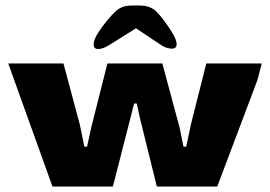

<svg xmlns="http://www.w3.org/2000/svg" viewBox="-20 -679 983 699"><path d="M171 0 10 -448H211L271 -224L287 -145H297L312 -214L371 -448H571L634 -214L648 -145H658L675 -226L731 -448H933L917 -387L771 0H551L488 -255L478 -302H468L455 -250L391 0ZM321 -518Q321 -534 336.5 -558.5Q352 -583 371 -605.5Q390 -628 401 -638Q412 -648 426 -653.5Q440 -659 465 -659H485Q509 -659 524 -653Q539 -647 548 -638Q559 -628 576.5 -605Q594 -582 608.5 -557.5Q623 -533 623 -518Q623 -501 604 -502Q585 -503 568 -514L475 -576L376 -514Q355 -501 338 -500.5Q321 -500 321 -518Z"/></svg>

Font: Goldman
Style: Bold
Weight: 700
Designer: Jaikishan Patel
Version: Version 1.000; ttfautohint (v1.8.3)